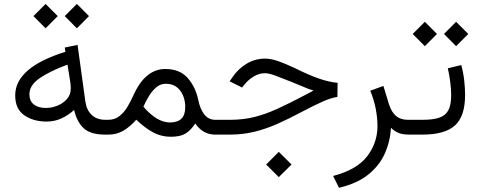

<svg xmlns="http://www.w3.org/2000/svg" viewBox="-20 -666 2376 950"><path d="M300.3 -586.4 360.4 -646.5 420.4 -586.4 360.4 -525.9ZM145.5 -586.4 205.6 -646.5 265.6 -586.4 205.6 -525.9ZM55.2 -193.8Q55.2 -332.5 303.7 -409.7L300.3 -430.7L363.8 -443.8L402.3 -164.1Q408.2 -121.6 433.6 -97.4Q459 -73.2 501.5 -73.2H516.6V0H499.5Q427.7 0 393.8 -31.7Q359.9 -63.5 346.7 -122.1Q318.8 -96.2 284.4 -80.3Q250 -64.5 210.4 -64.5Q145 -64.5 100.1 -95.7Q55.2 -127 55.2 -193.8ZM314 -346.2Q228 -314.5 176.8 -279.5Q125.5 -244.6 125.5 -199.7Q125.5 -166 147.7 -148.9Q169.9 -131.8 207.5 -131.8Q235.4 -131.8 263.7 -143.1Q292 -154.3 311 -175.8Q330.1 -197.3 330.1 -228Q330.1 -243.7 328.1 -257.3Z M654.3 -73.7Q624 -39.1 590.6 -19.5Q557.1 0 517.6 0H497.1V-73.2H515.1Q547.9 -73.2 571 -91.6Q594.2 -109.9 610.4 -137.2Q626.5 -164.6 638.2 -190.4Q669.4 -260.3 709.2 -292.5Q749 -324.7 797.9 -324.7Q868.7 -324.7 908 -280.8Q947.3 -236.8 960.9 -171.9Q970.2 -125.5 991.2 -99.4Q1012.2 -73.2 1045.4 -73.2H1059.1V0H1044.9Q983.4 0 946.3 -55.2Q924.3 -21.5 898.2 -5.4Q872.1 10.7 825.2 10.7Q777.3 10.7 736.6 -11.5Q695.8 -33.7 654.3 -73.7ZM689.5 -138.2Q722.2 -100.1 755.1 -80.1Q788.1 -60.1 821.3 -60.1Q896.5 -60.1 896.5 -135.3Q896.5 -185.1 871.1 -218.3Q845.7 -251.5 800.3 -251.5Q773.9 -251.5 753.4 -234.1Q732.9 -216.8 717 -190.7Q701.2 -164.6 689.5 -138.2Z M1296.9 147.9 1359.4 85.4 1422.4 147.9 1359.4 210.4ZM1039.6 0V-73.2H1119.1Q1183.6 -73.2 1239 -87.2Q1294.4 -101.1 1351.6 -127.2Q1408.7 -153.3 1477.5 -189.5L1531.2 -217.8Q1514.2 -223.1 1504.6 -226.8Q1495.1 -230.5 1478.8 -237.5Q1462.4 -244.6 1424.8 -259.8Q1375 -279.8 1342.8 -291.7Q1310.5 -303.7 1291 -303.7Q1262.2 -303.7 1236.3 -288.1Q1210.4 -272.5 1191.9 -250.5L1177.7 -232.9L1116.2 -263.7L1128.9 -282.2Q1158.2 -325.7 1200.2 -350.8Q1242.2 -376 1291.5 -376Q1320.8 -376 1356.9 -363.3Q1393.1 -350.6 1436.5 -330.1Q1509.3 -293.9 1559.1 -276.9Q1608.9 -259.8 1650.4 -256.3L1649.4 -186.5Q1619.1 -182.1 1578.4 -164.3Q1537.6 -146.5 1466.3 -108.9Q1406.7 -77.1 1351.6 -52.7Q1296.4 -28.3 1239.5 -14.2Q1182.6 0 1117.7 0Z M1914.6 -33.7Q1910.6 34.2 1883.8 94Q1856.9 153.8 1801.8 198Q1746.6 242.2 1657.2 263.2L1628.4 204.6Q1745.6 173.8 1796.6 107.4Q1847.7 41 1847.7 -42.5Q1847.7 -83.5 1839.1 -127.7Q1830.6 -171.9 1812 -217.3L1877 -240.7L1904.8 -149.4Q1918 -109.9 1940.2 -91.6Q1962.4 -73.2 1999 -73.2H2018.1V0H2003.9Q1967.3 0 1947.3 -10.3Q1927.2 -20.5 1914.6 -33.7Z M2262.2 -344.2Q2272.5 -307.6 2276.9 -268.6Q2281.2 -229.5 2281.2 -195.8Q2281.2 -90.3 2231 -45.2Q2180.7 0 2071.3 0H1998.5V-73.2H2071.3Q2120.1 -73.2 2151.4 -83Q2182.6 -92.8 2197.5 -118.9Q2212.4 -145 2212.4 -194.3Q2212.4 -222.2 2208 -258.3Q2203.6 -294.4 2195.8 -328.1ZM2176.8 -498 2236.8 -558.1 2296.9 -498 2236.8 -437.5ZM2022 -498 2082 -558.1 2142.1 -498 2082 -437.5Z"/></svg>

Font: Vazir Light
Style: Light
Weight: 300
Designer: Saber Rastikerdar
Foundry: Saber Rastikerdar
Version: Version 30.0.0